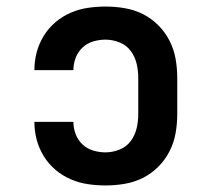

<svg xmlns="http://www.w3.org/2000/svg" viewBox="-20 -558 640 586"><path d="M302 8Q275 8 248 4Q221 0 195.5 -11Q170 -22 149 -40Q128 -58 113.5 -81.5Q99 -105 92 -131.5Q85 -158 85 -186Q85 -186 85 -186Q85 -186 85 -186H204Q204 -186 204 -186Q204 -186 204 -186Q204 -167 211 -148.5Q218 -130 232 -117Q246 -104 264.5 -98.5Q283 -93 302 -93Q324 -93 345 -101.5Q366 -110 379 -127.5Q392 -145 397 -166.5Q402 -188 402 -210V-320Q402 -342 397 -363.5Q392 -385 379 -402.5Q366 -420 345 -428.5Q324 -437 302 -437Q283 -437 264.5 -431.5Q246 -426 232 -413Q218 -400 211 -381.5Q204 -363 204 -344Q204 -344 204 -344Q204 -344 204 -344H85Q85 -344 85 -344Q85 -344 85 -344Q85 -372 92 -398.5Q99 -425 113.5 -448.5Q128 -472 149 -490Q170 -508 195.5 -519Q221 -530 248 -534Q275 -538 302 -538Q332 -538 361 -533Q390 -528 416 -515Q442 -502 463 -481Q484 -460 497.5 -433.5Q511 -407 516 -378Q521 -349 521 -320V-210Q521 -181 516 -152Q511 -123 497.5 -96.5Q484 -70 463 -49Q442 -28 416 -15Q390 -2 361 3Q332 8 302 8Z"/></svg>

Font: Iosevka Slab Extended
Style: Bold
Weight: 700
Width: 7
Monospace: yes
Designer: Belleve Invis
Foundry: Belleve Invis
Version: Version 11.1.0; ttfautohint (v1.8.3)